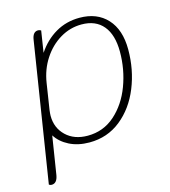

<svg xmlns="http://www.w3.org/2000/svg" viewBox="-101 -602 732 827"><g transform="rotate(-15 264.5 -188.0)"><path d="M16 140 114 -479Q119 -514 143 -514Q149 -514 156 -510L141 -414Q174 -464 222 -492Q270 -520 329 -520Q407 -520 452 -471Q497 -422 497 -334Q497 -244 465 -165Q433 -86 373 -38Q313 10 233 10Q182 10 143.5 -9.5Q105 -29 85 -61L58 109Q52 144 28 144Q21 144 16 140ZM460 -334Q460 -409 426.5 -449.5Q393 -490 330 -490Q279 -490 234.5 -463.5Q190 -437 159.5 -390.5Q129 -344 120 -285L102 -169Q100 -153 100 -144Q100 -90 136.5 -55Q173 -20 233 -20Q303 -20 354.5 -65.5Q406 -111 433 -183Q460 -255 460 -334Z"/></g></svg>

Font: Thasadith
Style: Italic
Weight: 400
Italic angle: -9°
Designer: Cadson Demak Co.,Ltd.
Foundry: Cadson Demak Co.,Ltd.
Version: Version 1.000; ttfautohint (v1.6)